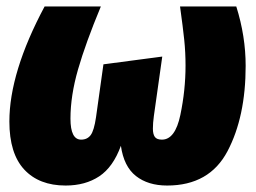

<svg xmlns="http://www.w3.org/2000/svg" viewBox="-20 -554 793 594"><path d="M9 -178Q9 -330 118 -534H292Q245 -421 221.5 -339.5Q198 -258 198 -187Q198 -122 231 -122Q250 -122 260.5 -136Q271 -150 277 -191L300 -355L482 -379L456 -195Q453 -173 453 -156Q453 -139 459 -130.5Q465 -122 481 -122Q522 -122 538 -198.5Q554 -275 554 -351Q554 -392 550 -430.5Q546 -469 537 -534H711Q740 -442 740 -350Q740 -193 684 -86.5Q628 20 497 20Q438 20 400.5 -9.5Q363 -39 354 -103Q330 -37 287 -8.5Q244 20 183 20Q101 20 55 -29.5Q9 -79 9 -178Z"/></svg>

Font: Fira Sans Black
Style: Italic
Weight: 900
Italic angle: -8°
Designer: Carrois Corporate & Edenspiekermann AG
Foundry: Carrois Corporate GbR & Edenspiekermann AG
Version: Version 4.203